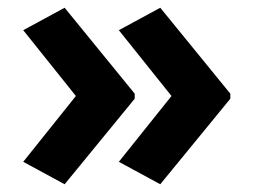

<svg xmlns="http://www.w3.org/2000/svg" viewBox="-20 -522 655 496"><path d="M394 -46 287 -104 423 -274 287 -444 394 -502 575 -280V-267ZM147 -46 40 -104 176 -274 40 -444 147 -502 328 -280V-267Z"/></svg>

Font: Noto Sans Adlam New
Style: Bold
Weight: 400
Designer: Mark Jamra, Neil Patel
Foundry: JamraPatel LLC
Version: Version 3.001